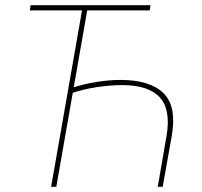

<svg xmlns="http://www.w3.org/2000/svg" viewBox="-20 -720 778 740"><path d="M451 -392Q404 -392 352 -384Q300 -376 253 -360L257 -381Q300 -396 351 -404Q402 -412 444 -412Q558 -412 610 -361Q662 -310 642 -196L607 0H588L622 -197Q639 -297 596 -344.5Q553 -392 451 -392ZM297 -685H317L197 0H177ZM98 -700H560L557 -680H95Z"/></svg>

Font: Fixel Italic Variable 20240409 Display Thin
Style: Italic
Weight: 100
Italic angle: -10°
Designer: AlfaBravo + MacPaw
Foundry: Kyrylo Tkachov, Marchela Mozhyna, Serhii Makarenko, Maria Weinstein, Zakhar Kryvoshyya
Version: Version 1.211;Glyphs 3.2 (3225)